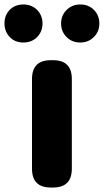

<svg xmlns="http://www.w3.org/2000/svg" viewBox="-71 -838 464 858"><path d="M156 0Q72 0 72 -84V-485Q72 -569 156 -569H166Q250 -569 250 -485V-84Q250 0 166 0ZM33.5 -648Q-4 -648 -27.5 -672.5Q-51 -697 -51 -733.5Q-51 -770 -27.5 -794Q-4 -818 33.5 -818Q71 -818 95 -793.5Q119 -769 119 -733Q119 -697 95 -672.5Q71 -648 33.5 -648ZM287.5 -648Q251 -648 226.5 -672.5Q202 -697 202 -733Q202 -769 226.5 -793.5Q251 -818 288 -818Q325 -818 349 -793.5Q373 -769 373 -733Q373 -697 348.5 -672.5Q324 -648 287.5 -648Z"/></svg>

Font: Resource Han Rounded TW Heavy
Style: Regular
Weight: 900
Designer: Cyano Hao (round all glyphs); Ryoko NISHIZUKA 西塚涼子 (kana, bopomofo & ideographs); Paul D. Hunt (Latin, Greek & Cyrillic)
Foundry: Cyano Hao
Version: 0.990